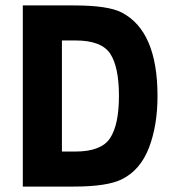

<svg xmlns="http://www.w3.org/2000/svg" viewBox="-20 -687 641 707"><path d="M208 -538V-129H258Q353 -129 385.5 -178.5Q418 -228 418 -334Q418 -440 386 -489Q354 -538 258 -538ZM252 0H64V-667H252Q378 -667 428 -641Q560 -573 560 -333Q560 -225 528.5 -143Q497 -61 429 -27Q375 0 252 0Z"/></svg>

Font: Rambla
Style: Bold
Weight: 700
Designer: Martin Sommaruga
Foundry: Martin Sommaruga
Version: Version 1.001